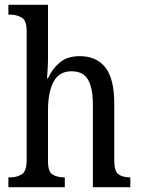

<svg xmlns="http://www.w3.org/2000/svg" viewBox="-20 -780 587 800"><path d="M15 0V-41H23Q50 -41 70.5 -53.5Q91 -66 91 -113V-651Q91 -695 70 -707Q49 -719 23 -719H15V-760H180V-534Q180 -509 178 -484Q176 -459 176 -454H180Q197 -492 228.5 -519Q260 -546 312 -546Q382 -546 419 -499Q456 -452 456 -349V-113Q456 -66 474 -53.5Q492 -41 521 -41H523V0H367V-346Q367 -412 347 -447.5Q327 -483 278 -483Q226 -483 203 -439Q180 -395 180 -321V-108Q180 -64 199.5 -52.5Q219 -41 248 -41H250V0Z"/></svg>

Font: Noto Serif Tamil Condensed
Style: Regular
Weight: 400
Width: 3
Designer: Indian Type Foundry, Tom Grace, and the Monotype Design Team
Foundry: Monotype Imaging Inc.
Version: Version 2.004; ttfautohint (v1.8.4.7-5d5b)